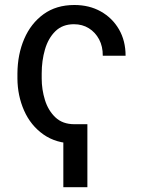

<svg xmlns="http://www.w3.org/2000/svg" viewBox="-20 -573 580 780"><path d="M282.2 -68.4V9.8Q208 9.8 156.2 -26.9Q104.5 -63.5 77.9 -123.8Q51.3 -184.1 50.8 -253.9V-274.4Q51.3 -352.1 78.4 -415Q105.5 -478 157 -515.4Q208.5 -552.7 282.2 -552.7Q342.8 -552.7 389.6 -526.4Q436.5 -500 463.4 -453.6Q490.2 -407.2 490.2 -346.7H397.5Q397.9 -384.3 382.6 -413.1Q367.2 -441.9 340.8 -458.3Q314.5 -474.6 280.3 -474.6Q233.9 -474.6 204.8 -446Q175.8 -417.5 162.6 -371.8Q149.4 -326.2 149.4 -274.4V-253.9Q149.4 -209.5 162.6 -166.7Q175.8 -124 205.1 -96.2Q234.4 -68.4 282.2 -68.4ZM335 -68.4V187.5H237.3V-68.4Z"/></svg>

Font: GitLab Sans
Style: Regular
Weight: 400
Designer: Rasmus Andersson
Foundry: Modifications by GitLab B.V., manufactured by rsms
Version: Version 4.000;git-c8fb6b7